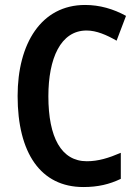

<svg xmlns="http://www.w3.org/2000/svg" viewBox="-20 -744 557 774"><path d="M329 -621C369 -621 410 -603 450 -580L488 -680C437 -708 382 -724 323 -724C146 -724 51 -568 51 -357C51 -127 144 10 316 10C375 10 421 -1 467 -23V-128C418 -107 376 -94 330 -94C227 -94 175 -190 175 -356C175 -508 224 -621 329 -621Z"/></svg>

Font: Noto Sans Tamil Condensed SemiBold
Style: Regular
Weight: 600
Width: 3
Designer: Jelle Bosma - Monotype Design Team
Foundry: Monotype Imaging Inc.
Version: Version 2.004